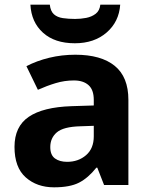

<svg xmlns="http://www.w3.org/2000/svg" viewBox="-20 -791 644 821"><path d="M302 -557Q412 -557 470.5 -509.5Q529 -462 529 -364V0H425L396 -74H392Q357 -30 318 -10Q279 10 211 10Q138 10 90 -32.5Q42 -75 42 -163Q42 -250 103 -291.5Q164 -333 286 -337L381 -340V-364Q381 -407 358.5 -427Q336 -447 296 -447Q256 -447 218 -435.5Q180 -424 142 -407L93 -508Q137 -531 190.5 -544Q244 -557 302 -557ZM323 -251Q251 -249 223 -225Q195 -201 195 -162Q195 -128 215 -113.5Q235 -99 267 -99Q315 -99 348 -127.5Q381 -156 381 -208V-253ZM494 -771Q489 -698 436 -652Q383 -606 300 -606Q214 -606 164 -651Q114 -696 110 -771H193Q196 -743 210.5 -730Q225 -717 249 -713.5Q273 -710 301 -710Q325 -710 348.5 -714.5Q372 -719 389 -732Q406 -745 409 -771Z"/></svg>

Font: Noto Sans Adlam Unjoined
Style: Bold
Weight: 700
Version: Version 3.001